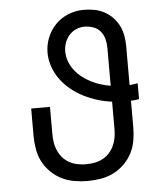

<svg xmlns="http://www.w3.org/2000/svg" viewBox="-53 -789 707 844"><g transform="rotate(-5 300.0 -367.5)"><path d="M300 8Q271 8 241.5 3Q212 -2 186 -15Q160 -28 138.5 -49Q117 -70 103.5 -96Q90 -122 85 -151.5Q80 -181 80 -210V-331H163V-210Q163 -191 166 -172.5Q169 -154 177 -136.5Q185 -119 197.5 -105Q210 -91 227 -82Q244 -73 262.5 -69.5Q281 -66 300 -66Q319 -66 337.5 -69.5Q356 -73 373 -82Q390 -91 402.5 -105Q415 -119 423 -136.5Q431 -154 434 -172.5Q437 -191 437 -210V-330Q405 -334 374 -343.5Q343 -353 314 -367.5Q285 -382 259.5 -402.5Q234 -423 214.5 -449Q195 -475 184 -506Q173 -537 173 -569Q173 -603 186 -635.5Q199 -668 223 -692.5Q247 -717 279.5 -730Q312 -743 346 -743Q370 -743 393 -739Q416 -735 437 -724Q458 -713 474.5 -696Q491 -679 501.5 -658Q512 -637 516 -613.5Q520 -590 520 -567V-396Q529 -397 538 -398Q547 -399 556 -401V-331Q547 -329 538 -328Q529 -327 520 -327V-210Q520 -181 515 -151.5Q510 -122 496.5 -96Q483 -70 461.5 -49Q440 -28 414 -15Q388 -2 358.5 3Q329 8 300 8ZM437 -400V-567Q437 -587 432 -606.5Q427 -626 414.5 -641Q402 -656 383 -662.5Q364 -669 344 -669Q325 -669 307 -661Q289 -653 276.5 -638.5Q264 -624 257.5 -605.5Q251 -587 251 -568V-567Q251 -545 259 -523.5Q267 -502 281 -484Q295 -466 313 -452Q331 -438 351.5 -427.5Q372 -417 393.5 -410.5Q415 -404 437 -400Z"/></g></svg>

Font: Iosevka Extended
Style: Regular
Weight: 400
Width: 7
Monospace: yes
Designer: Belleve Invis
Foundry: Belleve Invis
Version: Version 32.5.0; ttfautohint (v1.8.4)